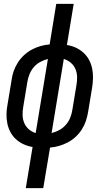

<svg xmlns="http://www.w3.org/2000/svg" viewBox="-20 -755 540 990"><path d="M113 215 148 3Q124 -1 102 -11Q80 -21 62.5 -37Q45 -53 34 -73.5Q23 -94 18 -117.5Q13 -141 13.5 -166.5Q14 -192 19 -217L40 -344Q43 -367 51 -389.5Q59 -412 72.5 -433Q86 -454 104.5 -471Q123 -488 144.5 -499.5Q166 -511 189 -517.5Q212 -524 236 -526L270 -735H360L325 -523Q350 -519 371.5 -509Q393 -499 410.5 -483Q428 -467 439 -446.5Q450 -426 455 -402.5Q460 -379 459.5 -353.5Q459 -328 455 -303L434 -176Q430 -153 422.5 -130.5Q415 -108 401.5 -87Q388 -66 369.5 -49Q351 -32 329 -20.5Q307 -9 284 -2.5Q261 4 238 6L203 215ZM164 -69 227 -451Q207 -446 187.5 -435.5Q168 -425 154 -408.5Q140 -392 132 -372Q124 -352 121 -332L100 -205Q96 -183 96.5 -161.5Q97 -140 105 -121Q113 -102 128.5 -88.5Q144 -75 164 -69ZM246 -69Q267 -74 286 -84.5Q305 -95 319.5 -111.5Q334 -128 342 -148Q350 -168 353 -188L374 -315Q378 -337 377.5 -358.5Q377 -380 369 -399Q361 -418 345 -431.5Q329 -445 309 -451Z"/></svg>

Font: Iosevka Term Curly Md Obl
Style: Regular
Weight: 500
Italic angle: -9°
Designer: Belleve Invis
Foundry: Belleve Invis
Version: Version 32.3.0